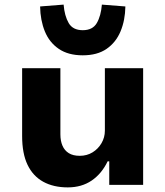

<svg xmlns="http://www.w3.org/2000/svg" viewBox="-20 -802 718 833"><path d="M274 11Q212 11 167.5 -13.5Q123 -38 99.5 -87Q76 -136 76 -212V-506H242V-219Q242 -191 251 -170Q260 -149 278.5 -137.5Q297 -126 326 -126Q357 -126 381.5 -141Q406 -156 420.5 -181Q435 -206 435 -235V-506H601V0H454V-102H447Q421 -48 377.5 -18.5Q334 11 274 11ZM339 -562Q276 -562 235 -590Q194 -618 174.5 -666Q155 -714 154 -774L256 -782Q260 -733 278 -702Q296 -671 339 -671Q382 -671 400 -702Q418 -733 422 -782L524 -774Q523 -714 503 -666Q483 -618 442.5 -590Q402 -562 339 -562Z"/></svg>

Font: Nunito Sans 6pt ExtraBold
Style: Regular
Weight: 800
Version: Version 3.101;gftools[0.9.27]